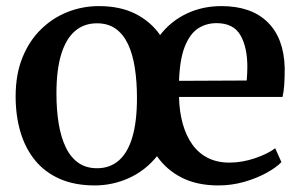

<svg xmlns="http://www.w3.org/2000/svg" viewBox="-20 -582 960 614"><path d="M283 11Q219 11 171.2 -10Q123.5 -31 92.2 -69.2Q61 -107.5 45.5 -159.5Q30 -211.5 30 -274Q30 -344.5 52 -398.5Q74 -452.5 111.8 -489Q149.5 -525.5 197 -544Q244.5 -562.5 296 -562.5Q364.5 -562.5 413.2 -537.8Q462 -513 492 -470Q526.5 -514.5 577 -538.5Q627.5 -562.5 688 -562.5Q783.5 -562.5 835.8 -511.2Q888 -460 890.5 -365Q890.5 -333.5 889 -311.2Q887.5 -289 883.5 -272H552.5Q553.5 -225.5 564.2 -186.8Q575 -148 595 -120Q615 -92 644.8 -77Q674.5 -62 713.5 -62Q754.5 -62 796 -76.2Q837.5 -90.5 860 -108L880 -63.5Q863 -46 831.5 -28.8Q800 -11.5 760.2 -0.2Q720.5 11 678.5 11Q610.5 11 561.5 -13.8Q512.5 -38.5 482 -82.5Q463.5 -59.5 441 -42Q418.5 -24.5 392.8 -12.8Q367 -1 339.2 5Q311.5 11 283 11ZM160.5 -283Q160.5 -230 167.8 -186.2Q175 -142.5 190.5 -110.5Q206 -78.5 230.8 -61.2Q255.5 -44 290.5 -44Q331.5 -44 360 -68.8Q388.5 -93.5 403.2 -143.2Q418 -193 418 -268.5Q418 -321 411.2 -364.8Q404.5 -408.5 389.5 -440.5Q374.5 -472.5 350 -490Q325.5 -507.5 290 -507.5Q249 -507.5 220 -482.8Q191 -458 175.8 -408.5Q160.5 -359 160.5 -283ZM552.5 -323.5 769 -324.5Q770 -335.5 770.5 -348.2Q771 -361 771 -368.5Q771 -431 748.8 -469.5Q726.5 -508 672.5 -508Q639 -508 613 -490.8Q587 -473.5 571 -433.2Q555 -393 552.5 -323.5Z"/></svg>

Font: Merriweather 36pt SemiBold
Style: Regular
Weight: 600
Version: Version 2.100